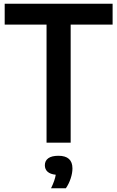

<svg xmlns="http://www.w3.org/2000/svg" viewBox="-20 -760 624 1023"><path d="M228 0V-629H5V-740H580V-629H356.5V0ZM366 137.5Q366 162 356.5 191Q347 220 331 243H252Q272.5 201 277 171Q248 168 233.5 155Q219 142 219 120.5Q219 96.5 237.2 83.2Q255.5 70 291.5 70Q366 70 366 137.5Z"/></svg>

Font: Encode Sans Semi Condensed SmBd
Style: Regular
Weight: 600
Width: 4
Designer: Multiple Designers
Foundry: Impallari Type
Version: Version 2.000